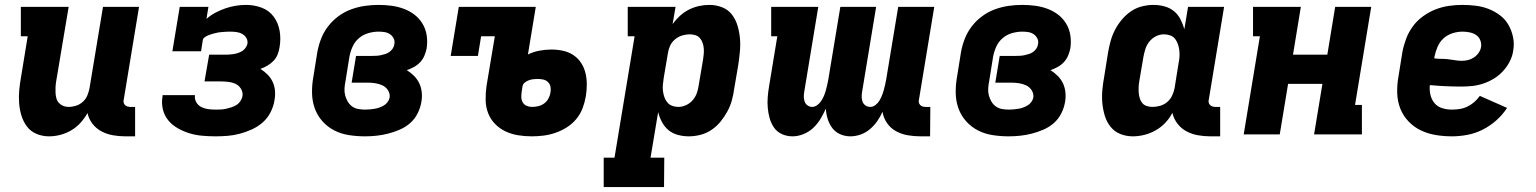

<svg xmlns="http://www.w3.org/2000/svg" viewBox="-20 -548 6265 783"><path d="M180 8Q153 8 129 -2Q105 -12 90 -32Q75 -52 67.5 -76.5Q60 -101 58 -127.5Q56 -154 58.5 -181Q61 -208 66 -235L93 -400H65V-520H260L209 -216Q207 -204 206.5 -192.5Q206 -181 206.5 -169.5Q207 -158 210 -147Q213 -136 220.5 -128Q228 -120 238 -116Q248 -112 260 -112Q275 -112 290.5 -117Q306 -122 318 -133Q330 -144 336 -158.5Q342 -173 345 -188L400 -520H547L485 -144Q483 -137 484 -131Q485 -125 489 -120.5Q493 -116 499 -114Q505 -112 511 -112H531V8H491Q465 8 440 3.5Q415 -1 393.5 -12.5Q372 -24 357 -43.5Q342 -63 337 -87Q325 -66 308.5 -47.5Q292 -29 270.5 -16.5Q249 -4 226 2Q203 8 180 8Z M859 8Q831 8 804 5.5Q777 3 752.5 -4.5Q728 -12 705 -25Q682 -38 666 -57.5Q650 -77 644 -103Q638 -129 643 -156V-160H775V-159Q773 -144 780.5 -131Q788 -118 801 -111.5Q814 -105 828.5 -103Q843 -101 859 -101Q869 -101 880.5 -101.5Q892 -102 902.5 -104.5Q913 -107 924 -110.5Q935 -114 944.5 -120Q954 -126 960.5 -136Q967 -146 969 -156Q971 -172 963 -185.5Q955 -199 941.5 -205.5Q928 -212 911.5 -214Q895 -216 879 -216H814L833 -325H898Q907 -325 915.5 -325.5Q924 -326 933 -327.5Q942 -329 951 -332Q960 -335 968 -340Q976 -345 981.5 -353Q987 -361 989 -369Q991 -383 984.5 -393.5Q978 -404 967 -410Q956 -416 943 -417.5Q930 -419 916 -419Q909 -419 902 -418.5Q895 -418 887.5 -417.5Q880 -417 872.5 -416Q865 -415 858 -413Q851 -411 843.5 -409Q836 -407 829 -404Q822 -401 815 -396Q808 -391 807 -384L800 -339H683L713 -520H830L822 -471Q839 -486 859 -496.5Q879 -507 899.5 -514Q920 -521 941 -524.5Q962 -528 983 -528Q1017 -528 1047.5 -516.5Q1078 -505 1096.5 -479.5Q1115 -454 1120.5 -421.5Q1126 -389 1120 -355Q1118 -340 1112 -325.5Q1106 -311 1095 -299.5Q1084 -288 1070 -280Q1056 -272 1042 -267Q1058 -257 1071 -244Q1084 -231 1092 -214Q1100 -197 1101.5 -177Q1103 -157 1099 -137Q1095 -113 1083 -89.5Q1071 -66 1051 -48.5Q1031 -31 1006.5 -20Q982 -9 957.5 -2.5Q933 4 908 6Q883 8 859 8Z M1469 8Q1435 8 1403 3Q1371 -2 1343.5 -16Q1316 -30 1295 -53.5Q1274 -77 1263.5 -106.5Q1253 -136 1252.5 -169Q1252 -202 1258 -235L1274 -335Q1279 -363 1289.5 -390Q1300 -417 1318 -440.5Q1336 -464 1360.5 -482Q1385 -500 1412.5 -510Q1440 -520 1468 -524Q1496 -528 1524 -528Q1551 -528 1577 -524.5Q1603 -521 1627 -512Q1651 -503 1670.5 -488Q1690 -473 1703 -451.5Q1716 -430 1720 -404Q1724 -378 1720 -351Q1717 -336 1711 -321.5Q1705 -307 1694 -295Q1683 -283 1668.5 -275Q1654 -267 1639 -262Q1655 -252 1668.5 -238.5Q1682 -225 1690 -208Q1698 -191 1700 -170.5Q1702 -150 1698 -130Q1694 -107 1682.5 -84.5Q1671 -62 1652 -45.5Q1633 -29 1609.5 -19Q1586 -9 1562.5 -3Q1539 3 1515.5 5.5Q1492 8 1469 8ZM1470 -101Q1480 -101 1489.5 -102Q1499 -103 1508.5 -104.5Q1518 -106 1527.5 -109.5Q1537 -113 1545.5 -118Q1554 -123 1560.5 -131.5Q1567 -140 1569 -150Q1571 -166 1562.5 -179.5Q1554 -193 1540.5 -199.5Q1527 -206 1511 -208.5Q1495 -211 1479 -211H1414L1432 -320H1497Q1506 -320 1515 -320.5Q1524 -321 1533.5 -323Q1543 -325 1552 -328Q1561 -331 1568.5 -336.5Q1576 -342 1581.5 -350Q1587 -358 1588 -367Q1591 -380 1585.5 -391Q1580 -402 1570.5 -408.5Q1561 -415 1549 -417Q1537 -419 1524 -419Q1504 -419 1482.5 -413Q1461 -407 1444 -392.5Q1427 -378 1418 -358Q1409 -338 1405 -317L1389 -217Q1386 -203 1385 -188Q1384 -173 1387.5 -159.5Q1391 -146 1398 -134Q1405 -122 1416 -114Q1427 -106 1441 -103.5Q1455 -101 1470 -101Z M2148 8Q2120 8 2092.5 3.5Q2065 -1 2041 -12.5Q2017 -24 1998.5 -43Q1980 -62 1970.5 -87Q1961 -112 1960.5 -140Q1960 -168 1964 -197L1998 -400H1942L1929 -320H1818L1851 -520H2165L2133 -326Q2156 -337 2180.5 -341.5Q2205 -346 2229 -346Q2253 -346 2276 -341Q2299 -336 2318 -323.5Q2337 -311 2349.5 -292Q2362 -273 2367.5 -250.5Q2373 -228 2373 -203.5Q2373 -179 2369 -155Q2365 -131 2356 -107Q2347 -83 2330.5 -63Q2314 -43 2292 -29Q2270 -15 2245.5 -6.5Q2221 2 2196.5 5Q2172 8 2148 8ZM2150 -112Q2162 -112 2175 -115Q2188 -118 2199 -126Q2210 -134 2216.5 -146Q2223 -158 2225 -171Q2227 -183 2225 -194Q2223 -205 2215 -213Q2207 -221 2196 -223.5Q2185 -226 2173 -226Q2164 -226 2155 -225Q2146 -224 2137.5 -221Q2129 -218 2121 -212Q2113 -206 2111 -197L2108 -177Q2106 -165 2106 -153Q2106 -141 2111.5 -131Q2117 -121 2127.5 -116.5Q2138 -112 2150 -112Z M2442 215V95H2486L2568 -400H2540V-520H2735L2723 -450Q2736 -468 2753 -483.5Q2770 -499 2790 -509Q2810 -519 2831 -523.5Q2852 -528 2873 -528Q2900 -528 2924.5 -518.5Q2949 -509 2964.5 -489Q2980 -469 2987.5 -444Q2995 -419 2997.5 -393Q3000 -367 2997.5 -339.5Q2995 -312 2991 -285L2974 -185Q2971 -162 2964.5 -138.5Q2958 -115 2946 -93Q2934 -71 2918 -51.5Q2902 -32 2881 -18Q2860 -4 2836 2Q2812 8 2789 8Q2766 8 2744 2Q2722 -4 2706 -17.5Q2690 -31 2679.5 -50.5Q2669 -70 2664 -91L2633 95H2689L2688 215ZM2747 -112Q2763 -112 2779.5 -120Q2796 -128 2807 -142Q2818 -156 2823 -172Q2828 -188 2830 -204L2847 -304Q2849 -316 2850 -328Q2851 -340 2850 -351.5Q2849 -363 2845 -374Q2841 -385 2834 -393Q2827 -401 2816 -404.5Q2805 -408 2793 -408Q2778 -408 2762.5 -403.5Q2747 -399 2733.5 -388Q2720 -377 2713 -362Q2706 -347 2704 -332L2687 -232Q2685 -218 2683.5 -204.5Q2682 -191 2683.5 -178Q2685 -165 2689 -153Q2693 -141 2701 -131Q2709 -121 2721 -116.5Q2733 -112 2747 -112Z M3212 8Q3189 8 3169 -1Q3149 -10 3137 -27Q3125 -44 3119 -65Q3113 -86 3111 -108.5Q3109 -131 3111 -154Q3113 -177 3117 -200L3150 -400H3125V-520H3317L3260 -175Q3258 -164 3258 -153.5Q3258 -143 3261.5 -133.5Q3265 -124 3273.5 -118Q3282 -112 3292 -112Q3303 -112 3313 -119.5Q3323 -127 3329.5 -137Q3336 -147 3340.5 -158Q3345 -169 3348 -180Q3351 -191 3353.5 -202Q3356 -213 3358 -224L3407 -520H3553L3496 -175Q3494 -164 3494 -153.5Q3494 -143 3497.5 -133.5Q3501 -124 3509.5 -118Q3518 -112 3529 -112Q3540 -112 3550 -119.5Q3560 -127 3566 -137Q3572 -147 3576.5 -158Q3581 -169 3584 -180Q3587 -191 3589.5 -202Q3592 -213 3594 -224L3643 -520H3790L3728 -144Q3726 -137 3727 -131Q3728 -125 3732 -120.5Q3736 -116 3741.5 -114Q3747 -112 3754 -112H3774L3773 8H3734Q3707 8 3681.5 3.5Q3656 -1 3634 -13Q3612 -25 3597.5 -46Q3583 -67 3579 -92Q3570 -72 3557.5 -54Q3545 -36 3528 -21.5Q3511 -7 3490 0.5Q3469 8 3448 8Q3426 8 3406.5 -0.5Q3387 -9 3374.5 -25.5Q3362 -42 3355.5 -62.5Q3349 -83 3348 -105Q3338 -83 3326 -63Q3314 -43 3296.5 -26.5Q3279 -10 3256.5 -1Q3234 8 3212 8Z M4094 8Q4060 8 4028 3Q3996 -2 3968.5 -16Q3941 -30 3920 -53.5Q3899 -77 3888.5 -106.5Q3878 -136 3877.5 -169Q3877 -202 3883 -235L3899 -335Q3904 -363 3914.5 -390Q3925 -417 3943 -440.5Q3961 -464 3985.5 -482Q4010 -500 4037.5 -510Q4065 -520 4093 -524Q4121 -528 4149 -528Q4176 -528 4202 -524.5Q4228 -521 4252 -512Q4276 -503 4295.5 -488Q4315 -473 4328 -451.5Q4341 -430 4345 -404Q4349 -378 4345 -351Q4342 -336 4336 -321.5Q4330 -307 4319 -295Q4308 -283 4293.5 -275Q4279 -267 4264 -262Q4280 -252 4293.5 -238.5Q4307 -225 4315 -208Q4323 -191 4325 -170.5Q4327 -150 4323 -130Q4319 -107 4307.5 -84.5Q4296 -62 4277 -45.5Q4258 -29 4234.5 -19Q4211 -9 4187.5 -3Q4164 3 4140.5 5.5Q4117 8 4094 8ZM4095 -101Q4105 -101 4114.5 -102Q4124 -103 4133.5 -104.5Q4143 -106 4152.5 -109.5Q4162 -113 4170.5 -118Q4179 -123 4185.5 -131.5Q4192 -140 4194 -150Q4196 -166 4187.5 -179.5Q4179 -193 4165.5 -199.5Q4152 -206 4136 -208.5Q4120 -211 4104 -211H4039L4057 -320H4122Q4131 -320 4140 -320.5Q4149 -321 4158.5 -323Q4168 -325 4177 -328Q4186 -331 4193.5 -336.5Q4201 -342 4206.5 -350Q4212 -358 4213 -367Q4216 -380 4210.5 -391Q4205 -402 4195.5 -408.5Q4186 -415 4174 -417Q4162 -419 4149 -419Q4129 -419 4107.5 -413Q4086 -407 4069 -392.5Q4052 -378 4043 -358Q4034 -338 4030 -317L4014 -217Q4011 -203 4010 -188Q4009 -173 4012.5 -159.5Q4016 -146 4023 -134Q4030 -122 4041 -114Q4052 -106 4066 -103.5Q4080 -101 4095 -101Z M4600 8Q4573 8 4549 -1.5Q4525 -11 4509 -31Q4493 -51 4485.5 -76Q4478 -101 4475.5 -127Q4473 -153 4475.5 -180.5Q4478 -208 4483 -235L4499 -335Q4503 -358 4509.5 -381.5Q4516 -405 4527.5 -427Q4539 -449 4555.5 -468.5Q4572 -488 4592.5 -502Q4613 -516 4637 -522Q4661 -528 4684 -528Q4707 -528 4729 -522Q4751 -516 4767.5 -502.5Q4784 -489 4794 -469.5Q4804 -450 4810 -429L4825 -520H4972L4910 -144Q4908 -137 4909 -131Q4910 -125 4914 -120.5Q4918 -116 4924 -114Q4930 -112 4936 -112H4956V8H4916Q4890 8 4865 3.5Q4840 -1 4818.5 -12.5Q4797 -24 4782 -43.5Q4767 -63 4761 -88Q4750 -66 4732.5 -47.5Q4715 -29 4693 -16.5Q4671 -4 4647 2Q4623 8 4600 8ZM4680 -112Q4695 -112 4711 -116.5Q4727 -121 4740 -132Q4753 -143 4760 -158Q4767 -173 4770 -188L4786 -288Q4789 -302 4790 -315.5Q4791 -329 4789.5 -342Q4788 -355 4784 -367Q4780 -379 4772.5 -389Q4765 -399 4752.5 -403.5Q4740 -408 4726 -408Q4710 -408 4694 -400Q4678 -392 4667 -378Q4656 -364 4651 -348Q4646 -332 4643 -316L4626 -216Q4624 -204 4623.5 -192Q4623 -180 4624 -168.5Q4625 -157 4628.5 -146Q4632 -135 4639 -127Q4646 -119 4657 -115.5Q4668 -112 4680 -112Z M5052 0 5118 -400H5090V-520H5285L5253 -325H5393L5425 -520H5572L5506 -120H5534V0H5339L5373 -206H5233L5199 0Z M5901 8Q5867 8 5834.5 2.5Q5802 -3 5774 -16.5Q5746 -30 5724 -53Q5702 -76 5690.5 -105.5Q5679 -135 5678 -168.5Q5677 -202 5683 -235L5699 -335Q5704 -362 5714 -389Q5724 -416 5741 -439.5Q5758 -463 5782.5 -481Q5807 -499 5834 -509.5Q5861 -520 5888.5 -524Q5916 -528 5943 -528Q5972 -528 5999.5 -524.5Q6027 -521 6052 -511Q6077 -501 6098 -485Q6119 -469 6132 -446Q6145 -423 6150.5 -396Q6156 -369 6151 -341Q6148 -319 6137 -297.5Q6126 -276 6109.5 -258Q6093 -240 6072.5 -227.5Q6052 -215 6030 -207.5Q6008 -200 5985.5 -197.5Q5963 -195 5940 -195Q5908 -195 5875 -196.5Q5842 -198 5811 -201Q5809 -181 5813.5 -161.5Q5818 -142 5830 -127.5Q5842 -113 5861 -107Q5880 -101 5901 -101Q5917 -101 5933 -103.5Q5949 -106 5964.5 -113.5Q5980 -121 5992.5 -132Q6005 -143 6015 -157L6126 -108Q6108 -80 6082 -57Q6056 -34 6026 -19Q5996 -4 5964 2Q5932 8 5901 8ZM5941 -300Q5954 -300 5966.5 -303Q5979 -306 5990.5 -313.5Q6002 -321 6010 -332.5Q6018 -344 6020 -357Q6022 -371 6016.5 -384.5Q6011 -398 5999.5 -405.5Q5988 -413 5973.5 -416Q5959 -419 5944 -419Q5924 -419 5903.5 -412.5Q5883 -406 5867 -391.5Q5851 -377 5842.5 -357Q5834 -337 5830 -317L5829 -310Q5843 -308 5857.5 -308Q5872 -308 5885.5 -306.5Q5899 -305 5913 -302.5Q5927 -300 5941 -300Z"/></svg>

Font: Iosevka Etoile Heavy
Style: Italic
Weight: 900
Italic angle: -9°
Designer: Belleve Invis
Foundry: Belleve Invis
Version: Version 22.1.2; ttfautohint (v1.8.4)